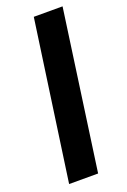

<svg xmlns="http://www.w3.org/2000/svg" viewBox="-136 -738 518 784"><g transform="rotate(-20 122.5 -345.5)"><path d="M245 -691 148 0H22L120 -691Z"/></g></svg>

Font: Fira Sans Extra Condensed Medium
Style: Italic
Weight: 500
Width: 3
Italic angle: -8°
Designer: Carrois Corporate & Edenspiekermann AG
Foundry: Carrois Corporate GbR & Edenspiekermann AG
Version: Version 4.203